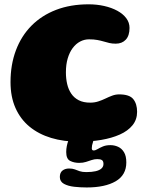

<svg xmlns="http://www.w3.org/2000/svg" viewBox="-20 -612 674 867"><path d="M336 27.9Q267.5 27.9 210.9 10.8Q154.2 -6.4 113.2 -40.2Q72.2 -74 49.9 -124.4Q27.5 -174.8 27.5 -241.2Q27.5 -320.2 51.9 -384.9Q76.2 -449.6 122.2 -496.1Q168.2 -542.5 233.3 -567.5Q298.4 -592.5 380.1 -592.5Q417.1 -592.5 450.4 -585Q483.8 -577.5 509.6 -563.5Q535.4 -549.5 550.1 -529.9Q564.9 -510.2 564.9 -485.9Q564.9 -451.2 548.1 -433Q531.2 -414.8 502.5 -414.8Q486.4 -414.8 473.8 -417.8Q461.2 -420.8 448.4 -424.6Q435.6 -428.4 419.8 -431.4Q404 -434.4 382 -434.4Q360.6 -434.4 341.8 -424.4Q322.9 -414.5 308.4 -395.2Q294 -375.9 285.8 -348.3Q277.6 -320.8 277.6 -285.2Q277.6 -257.2 283.3 -232.6Q289 -207.9 301.8 -189.1Q314.5 -170.2 335.5 -159.4Q356.5 -148.5 387.6 -148.5Q407 -148.5 424 -154.1Q441 -159.6 456.4 -167.1Q471.8 -174.6 486.9 -180.2Q502.1 -185.8 518 -185.8Q564.8 -185.8 581.9 -164.3Q599.1 -142.9 599.1 -107Q599.1 -72 578.4 -46.4Q557.6 -20.8 521.1 -4.5Q484.5 11.8 437.1 19.8Q389.6 27.9 336 27.9ZM371.5 234.5Q343 234.5 315.1 231.4Q287.1 228.2 268.7 218.1Q250.2 207.9 250.2 187.1Q250.2 167.5 262.1 158.2Q274 148.9 291.9 148.9Q307.4 148.9 317.8 152.9Q328.1 157 339.8 161.1Q351.4 165.1 370 165.1Q395 165.1 412.2 161Q429.5 156.9 438.4 148.6Q447.2 140.4 447.2 128.5Q447.2 115.6 440.5 111.1Q433.8 106.5 419.6 106.5Q405.9 106.5 393.6 110.8Q381.2 115 368.1 119.2Q354.9 123.5 337.4 123.5Q314.4 123.5 296.7 114.5Q279 105.5 279 74.4Q279 61 281.7 47.5Q284.4 34 288.9 22.2Q293.5 10.5 298.1 3.1Q306.1 -9.1 320.2 -19.1Q334.4 -29.1 362.8 -29.1Q383.1 -29.1 393.9 -19.2Q404.6 -9.4 404.6 3.4Q404.6 16.8 399.6 30.6Q394.5 44.4 394.5 57.5Q394.5 67.4 402.9 67.4Q410.5 67.4 420.4 61.4Q430.4 55.4 444.5 49.4Q458.6 43.4 478.6 43.4Q496.8 43.4 513.1 50.8Q529.5 58.1 539.9 75.2Q550.4 92.2 550.4 121.5Q550.4 178.6 502.3 206.6Q454.2 234.5 371.5 234.5Z"/></svg>

Font: Gluten Thin
Style: Regular
Weight: 100
Designer: Tyler Finck
Foundry: Etcetera Type Company
Version: Version 1.300